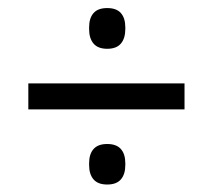

<svg xmlns="http://www.w3.org/2000/svg" viewBox="-20 -556 540 488"><path d="M52 -278V-344H449V-278ZM252.5 -87Q229 -87 217.8 -100Q206.5 -113 206.5 -136.5V-141Q206.5 -164.5 217.8 -177.2Q229 -190 252.5 -190Q276 -190 287.2 -177.2Q298.5 -164.5 298.5 -141V-136.5Q298.5 -113 287.2 -100Q276 -87 252.5 -87ZM252.5 -432Q229 -432 217.8 -445.2Q206.5 -458.5 206.5 -482V-486.5Q206.5 -510 217.8 -522.8Q229 -535.5 252.5 -535.5Q276 -535.5 287.2 -522.8Q298.5 -510 298.5 -486.5V-482Q298.5 -458.5 287.2 -445.2Q276 -432 252.5 -432Z"/></svg>

Font: Anek Gurmukhi Medium
Style: Regular
Weight: 400
Version: Version 1.003